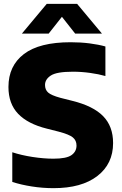

<svg xmlns="http://www.w3.org/2000/svg" viewBox="-20 -970 633 1000"><path d="M259 10Q202 10 146 1.2Q90 -7.5 44 -22.5V-177Q91 -161.5 149.5 -152.5Q208 -143.5 258 -143.5Q326 -143.5 352.2 -162Q378.5 -180.5 378.5 -212Q378.5 -238.5 359.5 -254.2Q340.5 -270 285 -284.5L224 -300Q125 -324.5 74.5 -377.2Q24 -430 24 -517Q24 -627 104.5 -688.5Q185 -750 348 -750Q400.5 -750 447 -744Q493.5 -738 529 -728V-574Q494.5 -584 449.5 -590.2Q404.5 -596.5 359.5 -596.5Q275.5 -596.5 245 -576.8Q214.5 -557 214.5 -527.5Q214.5 -502.5 230.8 -488Q247 -473.5 294.5 -460.5L356 -445Q465.5 -418 517.2 -365Q569 -312 569 -225Q569 -116.5 487 -53.2Q405 10 259 10ZM94 -795 223.5 -950H381.5L511 -795H371.5L302.5 -882.5L233.5 -795Z"/></svg>

Font: Encode Sans XBd
Style: Regular
Weight: 800
Designer: Multiple Designers
Foundry: Impallari Type
Version: Version 3.002; ttfautohint (v1.8.3) -l 8 -r 50 -G 200 -x 14 